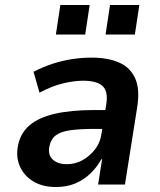

<svg xmlns="http://www.w3.org/2000/svg" viewBox="-20 -743 643 773"><path d="M205 10Q151 10 113.5 -13Q76 -36 59.5 -74.5Q43 -113 53 -159Q63 -208 99.5 -239Q136 -270 201 -285Q266 -300 362 -300H422L412 -224H360Q304 -224 265.5 -219Q227 -214 206 -199Q185 -184 179 -154Q172 -121 191.5 -101.5Q211 -82 250 -82Q282 -82 311 -97.5Q340 -113 362 -141Q384 -169 389 -207L408 -324Q416 -376 392.5 -397Q369 -418 315 -418Q279 -418 234.5 -407.5Q190 -397 139 -370L115 -454Q154 -474 192.5 -486.5Q231 -499 270.5 -505Q310 -511 349 -511Q415 -511 460 -491Q505 -471 524.5 -427Q544 -383 532 -309L483 0H375L391 -102H388Q370 -69 343 -43.5Q316 -18 282 -4Q248 10 205 10ZM405 -604 423 -723H541L523 -604ZM205 -604 223 -723H341L323 -604Z"/></svg>

Font: Nunito Sans 7pt SemiCondensed
Style: Bold Italic
Weight: 700
Width: 4
Italic angle: -9°
Designer: Vernon Adams
Foundry: Vernon Adams
Version: Version 3.101;gftools[0.9.27]